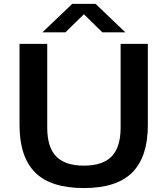

<svg xmlns="http://www.w3.org/2000/svg" viewBox="-20 -968 870 998"><path d="M81.5 -317.5V-740H225.5V-305Q225.5 -202.5 272.2 -154.8Q319 -107 416 -107Q513.5 -107 560.2 -154.8Q607 -202.5 607 -305V-740H748.5V-317.5Q748.5 -153.5 668 -72Q587.5 9.5 416 9.5Q243 9.5 162.2 -72Q81.5 -153.5 81.5 -317.5ZM631.5 -800H512L416 -894L320 -800H200.5L355.5 -948H476.5Z"/></svg>

Font: Encode Sans Expanded SemiBold
Style: Regular
Weight: 600
Width: 7
Designer: Multiple Designers
Foundry: Impallari Type
Version: Version 2.000